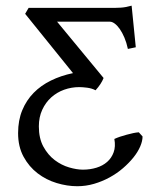

<svg xmlns="http://www.w3.org/2000/svg" viewBox="-20 -643 573 678"><path d="M43.9 -172.9Q43.9 -218.3 58.6 -253.7Q73.2 -289.1 98.9 -315.2Q124.5 -341.3 159.9 -358.6Q195.3 -376 237.8 -384.8L68.8 -594.2L81.1 -615.2H385.7Q397.5 -615.2 407 -616Q416.5 -616.7 425.5 -618.4Q434.6 -620.1 444.8 -623L459.5 -476.1L431.6 -470.2Q426.8 -492.7 419.2 -510.5Q411.6 -528.3 402.8 -540.8Q394 -553.2 385 -559.8Q376 -566.4 368.2 -566.4H181.6L345.7 -367.7L345.2 -367.2H345.7Q337.4 -346.2 317.4 -324.2Q304.7 -331.1 287.8 -333.3Q271 -335.4 259.8 -335.4Q232.4 -335.4 206.5 -326.2Q180.7 -316.9 160.9 -299.1Q141.1 -281.2 129.2 -255.4Q117.2 -229.5 117.2 -196.8Q117.2 -154.3 133.3 -125Q149.4 -95.7 173.3 -77.6Q197.3 -59.6 224.1 -51.8Q251 -43.9 272.9 -43.9Q298.3 -43.9 320.6 -50.8Q342.8 -57.6 358.4 -71.3Q374 -85 381.3 -105.2Q388.7 -125.5 383.8 -152.3Q392.1 -156.2 403.6 -160.2Q415 -164.1 427 -167.2Q439 -170.4 450.2 -172.9Q461.4 -175.3 470.2 -175.8L483.4 -161.1Q483.4 -145 475.1 -125.7Q466.8 -106.4 451.2 -86.9Q435.5 -67.4 414.3 -49.1Q393.1 -30.8 367.2 -16.6Q341.3 -2.4 312.3 6.1Q283.2 14.6 252.9 14.6Q217.3 14.6 180.2 3.4Q143.1 -7.8 112.8 -31Q82.5 -54.2 63.2 -89.6Q43.9 -125 43.9 -172.9Z"/></svg>

Font: Gentium Plus
Style: Regular
Weight: 400
Designer: J. Victor Gaultney, Annie Olsen, Iska Routamaa
Foundry: SIL International
Version: Version 1.510